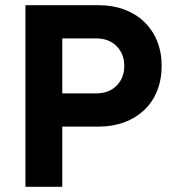

<svg xmlns="http://www.w3.org/2000/svg" viewBox="-20 -720 679 740"><path d="M78 -700H360Q414 -700 458.5 -683.5Q503 -667 535.5 -636Q568 -605 585.5 -562Q603 -519 603 -466Q603 -413 585.5 -369.5Q568 -326 535.5 -295.5Q503 -265 458.5 -248.5Q414 -232 360 -232H220V0H78ZM350 -360Q400 -360 429.5 -390Q459 -420 459 -466Q459 -512 429.5 -542Q400 -572 350 -572H220V-360Z"/></svg>

Font: NT Somic Bold
Style: Regular
Weight: 700
Designer: Ravid Balaliev — lead type designer, mastering
Michael Voronin — secret advisor, marketing
Ivan Kovalenko — best boy
Foundry: NT Type
Version: Version 0.7